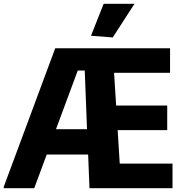

<svg xmlns="http://www.w3.org/2000/svg" viewBox="-23 -995 970 1015"><path d="M458 -806 525 -975H688L573 -797ZM-3 -8 269 -740H876V-610H580L591 -437H861V-307H599L610 -130H889V0H450L443 -178H224L158 0H-3ZM273 -312H437L425 -622H388Z"/></svg>

Font: Encode Sans Narrow
Style: Bold
Weight: 700
Designer: Pablo Impallari, Andres Torresi
Foundry: Pablo Impallari, Andres Torresi
Version: Version 1.000; ttfautohint (v1.00) -l 8 -r 50 -G 200 -x 14 -